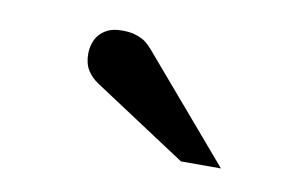

<svg xmlns="http://www.w3.org/2000/svg" viewBox="-36 -788 465 293"><g transform="rotate(10 196.5 -641.5)"><path d="M256.8 -550.8 111.8 -646Q101.6 -652.8 95.2 -662.8Q88.9 -672.9 88.9 -688Q88.9 -695.3 91.1 -703.1Q93.3 -710.9 98.4 -717.3Q103.5 -723.6 112.1 -727.8Q120.6 -731.9 133.8 -731.9Q144.5 -731.9 152.1 -730Q159.7 -728 165.5 -724.9Q171.4 -721.7 176 -717Q180.7 -712.4 185.1 -707L318.8 -550.8Z"/></g></svg>

Font: Charis SIL Cyr
Style: Italic
Weight: 400
Italic angle: -11°
Foundry: SIL International
Version: Version 5.000